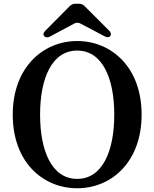

<svg xmlns="http://www.w3.org/2000/svg" viewBox="-20 -980 824 1025"><path d="M562 -817 432 -947C423 -956 413 -960 401 -960H383C371 -960 361 -956 352 -947L222 -816C211 -805 209 -795 216 -787C223 -779 234 -778 247 -785L376 -854C388 -861 398 -860 410 -854L539 -786C552 -779 563 -780 569 -788C575 -796 573 -806 562 -817ZM48 -368C48 -113 210 25 392 25C575 25 736 -115 736 -368C736 -622 574 -761 392 -761C210 -761 48 -620 48 -368ZM194 -368C194 -560 256 -710 392 -710C528 -710 590 -560 590 -368C590 -175 528 -25 392 -25C256 -25 194 -175 194 -368Z"/></svg>

Font: 寒蝉锦书宋Pro Soft
Style: Regular
Weight: 700
Designer: 寒蝉锦书宋{Warren} 思源宋体{Ryoko NISHIZUKA 西塚涼子 (kana & ideographs); Frank Grießhammer (Latin, Greek & Cyrillic); Wenlong ZHANG 
Foundry: Adobe & ChillType
Version: Version 2.000;Glyphs 3.1.1 (3135)